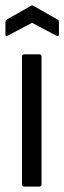

<svg xmlns="http://www.w3.org/2000/svg" viewBox="-24 -687 237 707"><path d="M65 0Q57 0 57 -9V-478Q57 -487 65 -487H121Q129 -487 129 -478V-9Q129 0 121 0ZM5 -556Q-4 -551 -4 -560V-604Q-4 -613 1 -615L89 -665Q95 -669 100 -665L188 -615Q193 -613 193 -604V-560Q193 -551 183 -556L94 -603Z"/></svg>

Font: Sofia Sans Condensed
Style: Regular
Weight: 400
Designer: Botio Nikoltchev, Ani Petrova
Foundry: lettersoup
Version: Version 4.100